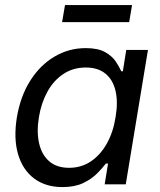

<svg xmlns="http://www.w3.org/2000/svg" viewBox="-20 -742 645 773"><path d="M231.4 11.2Q163.6 11.2 117.4 -23.4Q71.3 -58.1 52.7 -121.3Q34.2 -184.6 47.9 -269.5Q62.5 -355.5 102.1 -417.7Q141.6 -480 199.5 -514.2Q257.3 -548.3 325.2 -548.3Q374.5 -548.3 403.1 -532.2Q431.6 -516.1 446 -494.4Q460.4 -472.7 468.3 -455.1H474.6L488.3 -541H575.7L486.3 0H401.4L415 -83.5H406.2Q392.1 -64.9 369.9 -42.7Q347.7 -20.5 314 -4.6Q280.3 11.2 231.4 11.2ZM258.3 -66.4Q307.6 -66.4 346.2 -92.5Q384.8 -118.7 410.4 -164.6Q436 -210.4 445.3 -270.5Q455.6 -330.6 445.3 -375.5Q435.1 -420.4 404.8 -445.3Q374.5 -470.2 325.2 -470.2Q274.4 -470.2 235.1 -444.1Q195.8 -418 170.9 -372.8Q146 -327.6 136.7 -270.5Q127 -212.4 137.2 -166Q147.5 -119.6 177.7 -93Q208 -66.4 258.3 -66.4ZM511.7 -721.7 500 -652.8H230L241.7 -721.7Z"/></svg>

Font: Inter 17pt
Style: Italic
Weight: 400
Italic angle: -9.3988°
Version: Version 4.001;git-66647c0bb